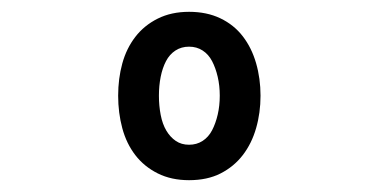

<svg xmlns="http://www.w3.org/2000/svg" viewBox="-20 -760 640 325"><path d="M300 -455Q270 -455 247 -466.5Q224 -478 209 -497.5Q194 -517 187 -543Q180 -569 180 -598Q180 -627 187 -652.5Q194 -678 209 -697.5Q224 -717 247 -728.5Q270 -740 300 -740Q330 -740 353 -729Q376 -718 391 -698.5Q406 -679 413.5 -653Q421 -627 421 -598Q421 -569 413.5 -543Q406 -517 391 -497.5Q376 -478 353.5 -466.5Q331 -455 300 -455ZM300 -515Q313 -515 323 -521.5Q333 -528 339 -539.5Q345 -551 348.5 -566Q352 -581 352 -598Q352 -615 348.5 -630Q345 -645 339 -656.5Q333 -668 323 -674.5Q313 -681 300 -681Q287 -681 277 -674.5Q267 -668 261 -656.5Q255 -645 252 -630Q249 -615 249 -598Q249 -581 252 -565.5Q255 -550 261.5 -539Q268 -528 277.5 -521.5Q287 -515 300 -515Z"/></svg>

Font: Maple Mono NL SemiBold
Style: Regular
Weight: 600
Monospace: yes
Designer: subframe7536
Version: Version 7.000